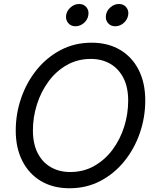

<svg xmlns="http://www.w3.org/2000/svg" viewBox="-20 -958 796 988"><path d="M337.9 10.7Q253.4 10.7 191.4 -25.9Q129.4 -62.5 95.2 -129.4Q61 -196.3 61 -286.1Q61 -372.6 88.9 -453.4Q116.7 -534.2 168.5 -598.4Q220.2 -662.6 292 -700.4Q363.8 -738.3 451.2 -738.3Q535.6 -738.3 597.7 -701.7Q659.7 -665 693.6 -598.4Q727.5 -531.7 727.5 -440.9Q727.5 -354.5 699.7 -273.7Q671.9 -192.9 620.1 -128.7Q568.4 -64.5 496.8 -26.9Q425.3 10.7 337.9 10.7ZM341.3 -72.8Q409.7 -72.8 464.8 -104Q520 -135.3 559.1 -187.7Q598.1 -240.2 618.9 -305.7Q639.6 -371.1 639.6 -439.9Q639.6 -509.8 614.7 -557.6Q589.8 -605.5 546.6 -630.1Q503.4 -654.8 447.8 -654.8Q379.4 -654.8 324.2 -623.5Q269 -592.3 230 -539.3Q190.9 -486.3 170.2 -420.9Q149.4 -355.5 149.4 -287.1Q149.4 -217.8 174.1 -169.9Q198.7 -122.1 242.2 -97.4Q285.6 -72.8 341.3 -72.8ZM572.8 -822.8Q549.3 -822.8 535.4 -839.6Q521.5 -856.4 525.4 -880.4Q528.8 -903.8 548.6 -920.7Q568.4 -937.5 591.8 -937.5Q615.7 -937.5 629.6 -920.7Q643.6 -903.8 639.6 -880.4Q635.7 -856.4 616.2 -839.6Q596.7 -822.8 572.8 -822.8ZM368.2 -822.8Q344.7 -822.8 330.8 -839.6Q316.9 -856.4 320.3 -880.4Q324.2 -903.8 344 -920.7Q363.8 -937.5 387.2 -937.5Q411.1 -937.5 424.8 -920.7Q438.5 -903.8 434.6 -880.4Q431.2 -856.4 411.6 -839.6Q392.1 -822.8 368.2 -822.8Z"/></svg>

Font: Inter 24pt
Style: Italic
Weight: 400
Italic angle: -9.3988°
Designer: Rasmus Andersson
Foundry: rsms
Version: Version 4.001;git-66647c0bb